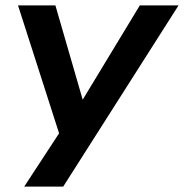

<svg xmlns="http://www.w3.org/2000/svg" viewBox="-20 -514 684 714"><path d="M70 180 212 -37V20L47 -494H186L294 -121H274L500 -494H644L215 180Z"/></svg>

Font: Nunito Sans 10pt SemiExpanded
Style: Bold Italic
Weight: 700
Width: 6
Italic angle: -9°
Designer: Vernon Adams
Foundry: Vernon Adams
Version: Version 3.101;gftools[0.9.27]